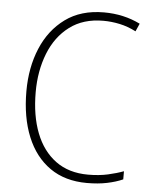

<svg xmlns="http://www.w3.org/2000/svg" viewBox="-53 -768 651 822"><g transform="rotate(5 273.0 -357.0)"><path d="M361 -688Q275 -688 216.5 -644Q158 -600 128.5 -525Q99 -450 99 -359Q99 -258 128 -183.5Q157 -109 213.5 -67.5Q270 -26 353 -26Q400 -26 438 -34.5Q476 -43 505 -54V-19Q476 -6 437.5 2Q399 10 351 10Q257 10 192 -35.5Q127 -81 93 -164Q59 -247 59 -359Q59 -461 93.5 -543.5Q128 -626 195 -675Q262 -724 361 -724Q446 -724 517 -689L502 -655Q467 -673 431.5 -680.5Q396 -688 361 -688Z"/></g></svg>

Font: Noto Sans Gujarati SemiCondensed ExtraLight
Style: Regular
Weight: 200
Width: 4
Designer: Jelle Bosma - Monotype Design Team, Universal Thirst
Foundry: Monotype Imaging Inc.
Version: Version 2.106; ttfautohint (v1.8.4.7-5d5b)